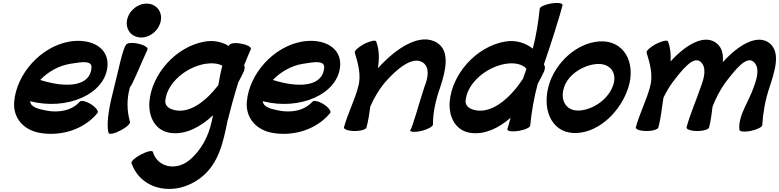

<svg xmlns="http://www.w3.org/2000/svg" viewBox="-20 -846 5173 1275"><path d="M628 -96C636 -107 617 -133 584 -154C552 -174 518 -182 510 -171C453 -107 363 -98 292 -111C240 -121 183 -133 180 -174C421 -111 680 -218 694 -409C702 -533 581 -593 442 -570C251 -537 89 -355 74 -169C66 -61 138 17 242 36C373 60 531 22 628 -96ZM445 -422C519 -434 597 -449 587 -391C573 -265 407 -264 247 -315C298 -369 371 -410 445 -422Z M1048 -709C1053 -739 1046 -768 1028 -789C1010 -810 984 -822 954 -822C924 -822 893 -810 869 -789C844 -768 828 -739 823 -709C818 -680 826 -651 843 -630C861 -609 888 -597 918 -597C947 -597 978 -609 1002 -630C1027 -651 1043 -680 1048 -709ZM817 -548C793 -520 763 -361 738 -267C711 -162 682 -33 701 37C706 49 742 41 781 20C820 0 848 -26 843 -38C823 -108 820 -186 843 -267C860 -282 920 -434 960 -518C964 -531 936 -548 897 -556C858 -565 822 -561 817 -548Z M1603 -407 1601 -412C1615 -448 1630 -484 1646 -520C1650 -533 1622 -549 1582 -556C1542 -564 1507 -559 1502 -546C1501 -544 1501 -542 1500 -540C1455 -568 1400 -580 1340 -570C1149 -537 987 -355 972 -169C965 -64 1015 25 1115 37C1212 49 1310 -1 1395 -81C1392 -66 1389 -51 1385 -36C1364 59 1316 155 1232 222C1138 293 1022 258 995 162C991 151 955 159 916 180C877 200 849 226 853 237C916 419 1147 468 1321 328C1435 235 1463 93 1490 -39C1512 -126 1535 -213 1563 -300C1576 -325 1589 -349 1600 -374C1601 -377 1602 -379 1602 -382C1605 -391 1606 -400 1603 -407ZM1156 -112C1108 -118 1070 -140 1079 -187C1095 -300 1218 -401 1343 -422C1384 -429 1426 -426 1456 -410C1445 -367 1437 -324 1430 -281C1352 -179 1252 -101 1156 -112Z M2173 -96C2181 -107 2162 -133 2129 -154C2097 -174 2063 -182 2055 -171C1998 -107 1908 -98 1837 -111C1785 -121 1728 -133 1725 -174C1966 -111 2225 -218 2239 -409C2247 -533 2126 -593 1987 -570C1796 -537 1634 -355 1619 -169C1611 -61 1683 17 1787 36C1918 60 2076 22 2173 -96ZM1990 -422C2064 -434 2142 -449 2132 -391C2118 -265 1952 -264 1792 -315C1843 -369 1916 -410 1990 -422Z M2336 -496C2358 -424 2381 -344 2358 -267C2334 -177 2288 -89 2264 0C2262 13 2294 24 2335 24C2377 24 2412 13 2414 0C2426 -46 2433 -92 2439 -139C2463 -193 2493 -246 2533 -295C2614 -389 2720 -476 2788 -431C2833 -400 2825 -334 2799 -271C2766 -173 2716 15 2703 19C2705 32 2740 33 2781 23C2823 12 2856 -7 2855 -19C2855 -99 2873 -181 2902 -263C2941 -378 2969 -506 2884 -561C2774 -632 2614 -531 2490 -393C2499 -456 2499 -516 2478 -571C2473 -582 2438 -574 2398 -554C2359 -533 2331 -507 2336 -496Z M3597 -407C3596 -411 3594 -415 3592 -419C3641 -559 3703 -759 3716 -813C3715 -826 3681 -830 3639 -823C3597 -816 3564 -800 3564 -787C3555 -700 3541 -611 3518 -523C3469 -562 3405 -582 3334 -570C3143 -537 2981 -355 2966 -169C2959 -64 3009 25 3109 37C3200 48 3290 6 3371 -64C3361 -30 3353 -2 3349 13C3350 26 3384 30 3426 23C3468 16 3501 0 3501 -13C3510 -105 3526 -198 3551 -290C3567 -318 3581 -346 3594 -374C3595 -377 3596 -379 3596 -382C3599 -391 3600 -400 3597 -407ZM3150 -112C3102 -118 3064 -140 3073 -187C3089 -300 3212 -401 3337 -422C3392 -431 3447 -423 3476 -389C3468 -368 3461 -346 3453 -323C3373 -201 3258 -99 3150 -112Z M3621 -267C3579 -99 3656 48 3815 37C3965 27 4102 -109 4152 -263C4206 -432 4122 -582 3959 -571C3808 -560 3667 -429 3624 -278C3623 -274 3622 -270 3621 -267ZM3726 -267C3754 -352 3854 -415 3945 -421C4035 -427 4084 -357 4048 -270C4014 -184 3918 -118 3828 -112C3745 -107 3701 -172 3722 -253C3724 -257 3725 -262 3726 -267Z M4274 -496C4296 -424 4319 -344 4296 -267C4272 -177 4226 -89 4202 0C4200 13 4232 24 4273 24C4315 24 4350 13 4352 0C4370 -67 4375 -132 4386 -198C4403 -233 4423 -267 4446 -299C4511 -384 4585 -478 4633 -435C4673 -399 4658 -332 4634 -270C4604 -180 4563 -90 4539 0C4537 13 4569 24 4610 24C4652 24 4687 13 4689 0C4701 -47 4706 -93 4712 -139C4734 -194 4761 -248 4798 -299C4863 -384 4937 -478 4985 -435C5025 -399 5010 -332 4986 -270C4955 -174 4880 -79 4890 16C4891 28 4925 32 4967 23C5009 14 5043 -3 5042 -16C5047 -97 5061 -180 5089 -263C5125 -373 5165 -495 5093 -557C5013 -624 4885 -550 4780 -433C4784 -483 4776 -527 4741 -557C4662 -623 4537 -553 4433 -438C4436 -485 4432 -529 4416 -571C4411 -582 4376 -574 4336 -554C4297 -533 4269 -507 4274 -496Z"/></svg>

Font: Nupuram Black Oblique
Style: Regular
Weight: 900
Designer: Santhosh Thottingal (santhosh.thottingal@gmail.com)
Foundry: SMC
Version: Version 1.000